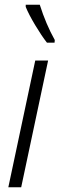

<svg xmlns="http://www.w3.org/2000/svg" viewBox="-20 -786 250 806"><path d="M15 0 128 -532H182L69 0ZM177 -607H209L210 -618Q173 -684 147 -766H88V-757Q101 -725 128 -680Q155 -635 177 -607Z"/></svg>

Font: Noto Sans Display SemiCondensed Light
Style: Italic
Weight: 300
Width: 4
Italic angle: -12°
Designer: Monotype Design Team
Foundry: Monotype Imaging Inc.
Version: Version 1.900